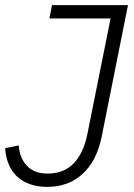

<svg xmlns="http://www.w3.org/2000/svg" viewBox="-24 -718 525 750"><path d="M179 -698H476L373 -183Q354 -90 299 -39Q244 12 160 12Q112 12 75.5 -6Q39 -24 19 -58.5Q-1 -93 -4 -139L49 -150Q53 -100 81.5 -70Q110 -40 162 -40Q225 -40 263.5 -79.5Q302 -119 317 -193L408 -646H169Z"/></svg>

Font: IBM Plex Sans Light
Style: Italic
Weight: 300
Italic angle: -11.31°
Designer: Mike Abbink, Paul van der Laan, Pieter van Rosmalen
Foundry: Bold Monday
Version: Version 3.201